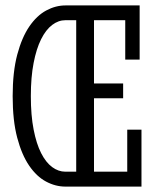

<svg xmlns="http://www.w3.org/2000/svg" viewBox="-20 -691 573 711"><path d="M262.2 -55.2V-616.2H222.2Q196.3 -616.2 173.1 -598.6Q149.9 -581.1 132.3 -545.9Q114.7 -510.7 104.5 -458Q94.2 -405.3 94.2 -335Q94.2 -263.7 104.5 -211.2Q114.7 -158.7 132.3 -124Q149.9 -89.4 173.1 -72.3Q196.3 -55.2 222.2 -55.2ZM222.2 0Q185.5 0 150.6 -18.6Q115.7 -37.1 88.1 -77.4Q60.5 -117.7 43.7 -181.2Q26.9 -244.6 26.9 -335Q26.9 -424.8 43.9 -488.8Q61 -552.7 88.6 -593Q116.2 -633.3 151.1 -652.1Q186 -670.9 222.2 -670.9H497.1V-470.2H443.8V-616.2H328.1V-381.8H436V-327.1H328.1V-55.2H451.2V-210.9H503.9V0Z"/></svg>

Font: Stint Ultra Condensed
Style: Regular
Weight: 400
Width: 1
Designer: Astigmatic (AOETI)
Foundry: Astigmatic (AOETI)
Version: Version 1.000